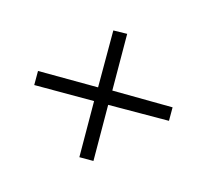

<svg xmlns="http://www.w3.org/2000/svg" viewBox="-67 -486 482 447"><g transform="rotate(-30 173.5 -262.5)"><path d="M277 -136 173 -239 78 -143 54 -167 149 -263 47 -365 71 -389 173 -286 270 -383 294 -360 198 -263 300 -159Z"/></g></svg>

Font: Alumni Sans Thin ExtraLight
Style: Regular
Weight: 250
Version: Version 1.018